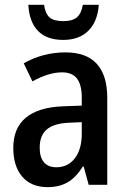

<svg xmlns="http://www.w3.org/2000/svg" viewBox="-20 -768 529 798"><path d="M425.8 0H348.6L327.6 -76.2H324.7Q294.4 -28.8 259.8 -9.5Q225.1 9.8 178.2 9.8Q109.9 9.8 72.5 -33.7Q35.2 -77.1 35.2 -152.8Q35.2 -235.8 87.6 -279.1Q140.1 -322.3 241.7 -326.2L319.8 -329.1V-362.8Q319.8 -415.5 300 -441.4Q280.3 -467.3 237.8 -467.3Q182.6 -467.3 114.7 -429.7L78.6 -504.9Q117.7 -527.3 161.6 -538.8Q205.6 -550.3 252 -550.3Q338.9 -550.3 382.3 -502.7Q425.8 -455.1 425.8 -361.3ZM213.9 -72.8Q262.2 -72.8 291 -110.1Q319.8 -147.5 319.8 -211.9V-260.3L265.1 -257.8Q203.1 -254.9 174.1 -229.7Q145 -204.6 145 -154.3Q145 -113.8 162.8 -93.3Q180.7 -72.8 213.9 -72.8ZM242.7 -602.1Q174.3 -602.1 137.9 -639.6Q101.6 -677.2 97.7 -748H163.1Q168.5 -710.9 186 -695.6Q203.6 -680.2 243.7 -680.2Q281.2 -680.2 299.8 -696.3Q318.4 -712.4 324.2 -748H390.6Q385.7 -678.7 347.4 -640.4Q309.1 -602.1 242.7 -602.1Z"/></svg>

Font: Open Sans
Style: Regular
Weight: 600
Width: 3
Foundry: Ascender Corporation
Version: Version 1.000